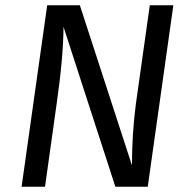

<svg xmlns="http://www.w3.org/2000/svg" viewBox="-20 -709 717 729"><path d="M541 0H418L221.2 -606.9Q220.2 -487.8 194.8 -313L150.9 0H62L159.2 -689H283.2L481 -81.1Q481 -201.2 496.1 -315.9L548.8 -689H638.2Z"/></svg>

Font: FiraSans-Italic
Style: Italic
Weight: 400
Italic angle: -8°
Designer: Carrois Corporate & Edenspiekermann AG
Foundry: Carrois Corporate GbR & Edenspiekermann AG
Version: Version 3.106;PS 003.106;hotconv 1.0.70;makeotf.lib2.5.58329